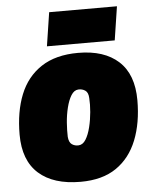

<svg xmlns="http://www.w3.org/2000/svg" viewBox="-54 -797 678 852"><g transform="rotate(-5 285.0 -371.0)"><path d="M271 10Q150 10 84.5 -48.5Q19 -107 19 -222Q19 -324 49.5 -400Q80 -476 144.5 -518.5Q209 -561 309 -561Q425 -561 489 -502.5Q553 -444 553 -329Q553 -228 522.5 -151.5Q492 -75 430 -32.5Q368 10 271 10ZM276 -152Q295 -153 308 -174Q321 -195 329 -227.5Q337 -260 340 -294.5Q343 -329 341 -357Q340 -382 326.5 -391Q313 -400 296 -399Q277 -398 264 -377Q251 -356 243 -323.5Q235 -291 232.5 -256.5Q230 -222 231 -194Q233 -169 246 -160Q259 -151 276 -152ZM174 -602 197 -752H499L476 -602Z"/></g></svg>

Font: Georama Black
Style: Italic
Weight: 900
Italic angle: -9°
Designer: Jean-Baptiste Levee
Foundry: Production Type
Version: Version 1.000